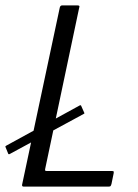

<svg xmlns="http://www.w3.org/2000/svg" viewBox="-38 -693 512 713"><path d="M50 0Q43 0 44 -7L184 -665Q186 -673 193 -673H249Q255 -673 256.5 -671Q258 -669 256 -664L130 -67Q129 -63 129.5 -60.5Q130 -58 135 -58H376Q383 -58 384 -56.5Q385 -55 384 -49L376 -10Q374 -3 372 -1.5Q370 0 364 0ZM-2 -121Q-4 -120 -5.5 -120.5Q-7 -121 -7 -121L-18 -148Q-19 -149 -15 -152L259 -302Q261 -303 263 -301L275 -274Q277 -272 273 -270Z"/></svg>

Font: Glory
Style: Italic
Weight: 400
Italic angle: -12°
Designer: Robert Leuschke
Foundry: Robert Leuschke
Version: Version 1.011